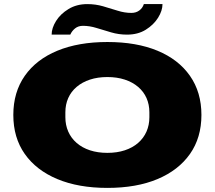

<svg xmlns="http://www.w3.org/2000/svg" viewBox="-20 -905 1048 937"><path d="M504 12Q363 12 260 -31Q157 -74 101 -153.5Q45 -233 45 -344Q45 -455 101 -535Q157 -615 260 -657.5Q363 -700 504 -700Q646 -700 748.5 -657.5Q851 -615 907 -535Q963 -455 963 -344Q963 -233 907 -153.5Q851 -74 748.5 -31Q646 12 504 12ZM504 -159Q551 -159 589 -171.5Q627 -184 654 -207.5Q681 -231 695 -263Q709 -295 709 -333V-357Q709 -395 695 -426.5Q681 -458 654 -481Q627 -504 589 -516.5Q551 -529 504 -529Q457 -529 419 -516.5Q381 -504 354 -481Q327 -458 313 -426.5Q299 -395 299 -357V-333Q299 -295 313 -263Q327 -231 354 -207.5Q381 -184 419 -171.5Q457 -159 504 -159ZM232 -736Q232 -768 253.5 -802.5Q275 -837 314.5 -861Q354 -885 406 -885Q446 -885 482.5 -874.5Q519 -864 553.5 -853Q588 -842 621 -842Q644 -842 660 -854Q676 -866 682 -885H773Q773 -853 751.5 -818.5Q730 -784 691.5 -760Q653 -736 600 -736Q560 -736 522.5 -747Q485 -758 451 -768.5Q417 -779 385 -779Q362 -779 346.5 -766.5Q331 -754 323 -736Z"/></svg>

Font: Archivo Expanded Black
Style: Regular
Weight: 900
Width: 7
Designer: Hector Gatti
Foundry: Omnibus-Type
Version: Version 2.001